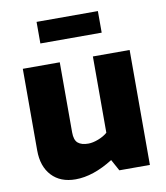

<svg xmlns="http://www.w3.org/2000/svg" viewBox="-83 -809 765 885"><g transform="rotate(-10 299.0 -367.0)"><path d="M48 -156V-538H221V-210Q221 -174 237.5 -160Q254 -146 286 -146Q307 -146 333 -156Q359 -166 376 -181V-538H548V0H405L376 -53Q282 6 200 6Q129 6 88.5 -37.5Q48 -81 48 -156ZM148 -740H435V-639H148Z"/></g></svg>

Font: Exo ExtraBold
Style: Regular
Weight: 800
Designer: Natanael Gama
Foundry: Natanael Gama
Version: Version 1.500